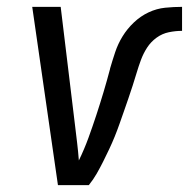

<svg xmlns="http://www.w3.org/2000/svg" viewBox="-20 -540 551 560"><path d="M149 0 74 -520H157L199 -173Q202 -148 205 -123Q208 -98 210 -72Q226 -105 238 -138Q250 -171 261 -204.5Q272 -238 282 -271.5Q292 -305 301 -339V-340Q308 -364 316 -388Q324 -412 337.5 -434Q351 -456 370.5 -474.5Q390 -493 413.5 -504Q437 -515 462 -517.5Q487 -520 511 -520V-450Q492 -450 472.5 -446Q453 -442 436.5 -430Q420 -418 409 -401Q398 -384 391 -365Q384 -346 378.5 -327.5Q373 -309 367 -290.5Q361 -272 354.5 -253Q348 -234 341.5 -215.5Q335 -197 328.5 -178.5Q322 -160 314.5 -141.5Q307 -123 298.5 -105Q290 -87 281 -69Q272 -51 262 -33.5Q252 -16 239 0Z"/></svg>

Font: Iosevka SS04
Style: Italic
Weight: 400
Italic angle: -9°
Monospace: yes
Designer: Belleve Invis
Foundry: Belleve Invis
Version: Version 19.0.0; ttfautohint (v1.8.4)